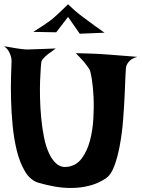

<svg xmlns="http://www.w3.org/2000/svg" viewBox="-20 -907 676 916"><path d="M0 -686.5Q29.3 -680.7 49.8 -677.7Q70.3 -674.8 84 -672.9Q99.6 -670.9 110.4 -670.9Q121.1 -670.9 139.6 -671.9Q156.2 -672.9 181.6 -673.3Q207 -673.8 246.1 -675.8Q223.6 -660.2 210 -649.4Q196.3 -638.7 189.5 -630.9Q180.7 -622.1 178.7 -616.2Q176.8 -612.3 174.8 -587.4Q172.9 -562.5 171.4 -524.9Q169.9 -487.3 170.9 -440.9Q171.9 -394.5 176.3 -346.7Q180.7 -298.8 189.5 -254.4Q198.2 -210 213.4 -176.8Q228.5 -143.6 250.5 -125Q272.5 -106.4 303.7 -111.3Q344.7 -117.2 370.1 -151.4Q395.5 -185.5 408.7 -234.4Q421.9 -283.2 425.3 -339.4Q428.7 -395.5 426.3 -444.8Q423.8 -494.1 418 -530.3Q412.1 -566.4 407.2 -575.2Q401.4 -585 391.6 -597.7Q383.8 -608.4 371.1 -622.6Q358.4 -636.7 341.8 -653.3Q372.1 -652.3 396.5 -651.9Q420.9 -651.4 437.5 -650.4Q457 -649.4 472.7 -648.4Q488.3 -647.5 511.7 -645.5Q531.2 -643.6 562 -641.6Q592.8 -639.6 635.7 -635.7Q619.1 -631.8 608.9 -625Q598.6 -618.2 592.8 -610.4Q585.9 -601.6 583 -592.8Q580.1 -585 578.6 -546.4Q577.1 -507.8 574.7 -453.6Q572.3 -399.4 567.4 -336.4Q562.5 -273.4 552.2 -216.8Q542 -160.2 525.9 -116.2Q509.8 -72.3 484.4 -55.7Q447.3 -31.2 406.2 -21Q365.2 -10.7 323.2 -10.3Q281.2 -9.8 240.7 -17.1Q200.2 -24.4 163.1 -35.2Q125 -46.9 100.1 -87.9Q75.2 -128.9 61 -185.1Q46.9 -241.2 40.5 -306.2Q34.2 -371.1 32.7 -431.6Q31.2 -492.2 32.7 -541.5Q34.2 -590.8 35.2 -616.2Q35.2 -628.9 31.2 -640.6Q28.3 -651.4 21 -663.6Q13.7 -675.8 0 -686.5ZM138.7 -754.9Q165 -771.5 182.1 -782.7Q199.2 -793.9 210 -801.8Q221.7 -810.5 228.5 -815.4Q234.4 -820.3 245.1 -830.1Q253.9 -837.9 268.6 -851.6Q283.2 -865.2 304.7 -886.7Q338.9 -853.5 358.4 -838.9Q369.1 -830.1 377.9 -824.2Q386.7 -818.4 400.4 -807.6Q412.1 -798.8 431.2 -784.7Q450.2 -770.5 478.5 -751L360.4 -746.1L304.7 -826.2L248 -752.9Z"/></svg>

Font: Irish Grover
Style: Regular
Weight: 400
Designer: Squid
Foundry: Font Diner, Inc DBA Sideshow
Version: Version 1.001